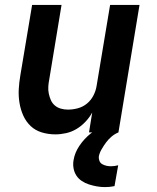

<svg xmlns="http://www.w3.org/2000/svg" viewBox="-20 -540 640 783"><path d="M206 8Q177 8 150.5 0Q124 -8 105 -26Q86 -44 75 -68.5Q64 -93 59.5 -120.5Q55 -148 56.5 -176Q58 -204 63 -233L111 -520H231L181 -217Q178 -202 177 -187Q176 -172 179 -158Q182 -144 187.5 -131.5Q193 -119 203.5 -110Q214 -101 228 -97Q242 -93 257 -93Q277 -93 297.5 -98.5Q318 -104 334.5 -117.5Q351 -131 361 -150.5Q371 -170 374 -190L429 -520H549L463 0H343L356 -81Q345 -61 328.5 -43.5Q312 -26 292 -14Q272 -2 249.5 3Q227 8 206 8ZM408 223Q391 223 374.5 220Q358 217 342.5 212Q327 207 313.5 198Q300 189 291.5 176Q283 163 280 146.5Q277 130 280 113Q285 82 304.5 53.5Q324 25 350.5 4Q377 -17 408 -29.5Q439 -42 470 -45L463 0Q448 6 435 17Q422 28 412.5 41Q403 54 394.5 68.5Q386 83 383 98Q382 107 385.5 116Q389 125 397 129.5Q405 134 414 136Q423 138 432 138Q440 138 447 137Q454 136 462 134L447 219Q438 221 428 222Q418 223 408 223Z"/></svg>

Font: Iosevka Extended Oblique
Style: Bold
Weight: 700
Width: 7
Italic angle: -9°
Monospace: yes
Designer: Belleve Invis
Foundry: Belleve Invis
Version: Version 32.5.0; ttfautohint (v1.8.4)